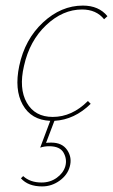

<svg xmlns="http://www.w3.org/2000/svg" viewBox="-20 -430 405 688"><path d="M277 -410Q334 -410 365 -372L353 -361Q325 -396 274 -396Q205 -396 145.5 -340Q86 -284 66 -194Q47 -113 76 -62Q105 -11 169 -11Q238 -11 295 -68L305 -58Q247 -1 175 3L145 82Q151 81 164 81Q203 81 221 108Q239 135 230 167Q222 197 193.5 217.5Q165 238 131 238Q81 238 55 209L63 201Q88 224 129 224Q160 224 183.5 207Q207 190 214 166Q221 141 208 117.5Q195 94 156 94Q139 94 124 99L160 3Q92 0 61.5 -54.5Q31 -109 49 -194Q69 -289 134 -349.5Q199 -410 277 -410Z"/></svg>

Font: EauTest Thin
Style: Italic
Weight: 250
Italic angle: -12°
Designer: Christian Thalmann (Catharsis Fonts)
Version: Version 0.001;PS 000.001;hotconv 1.0.88;makeotf.lib2.5.64775